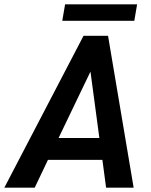

<svg xmlns="http://www.w3.org/2000/svg" viewBox="-49 -865 695 885"><path d="M423 -128H172L111 0H-29L336 -700H449L567 0H440ZM409 -229 368 -535 221 -229ZM251 -845H583L570 -769H238Z"/></svg>

Font: Sarabun SemiBold
Style: Italic
Weight: 600
Italic angle: -10°
Designer: Suppakit Chalermlarp | Katatrad Co.,Ltd.
Foundry: Cadson Demak Co.,Ltd.
Version: Version 1.000; ttfautohint (v1.6)